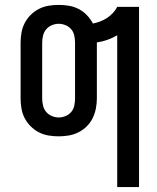

<svg xmlns="http://www.w3.org/2000/svg" viewBox="-20 -548 640 783"><path d="M458 215V-404Q439 -393 418 -385.5Q397 -378 375 -375V-147Q375 -126 371 -105.5Q367 -85 358 -66.5Q349 -48 334 -33Q319 -18 300 -8.5Q281 1 260.5 4.5Q240 8 219 8Q198 8 177.5 4.5Q157 1 138.5 -8.5Q120 -18 105 -33Q90 -48 80.5 -66.5Q71 -85 67.5 -105.5Q64 -126 64 -147V-373Q64 -394 67.5 -414.5Q71 -435 80.5 -453.5Q90 -472 105 -487Q120 -502 138.5 -511.5Q157 -521 177.5 -524.5Q198 -528 219 -528Q240 -528 261 -524.5Q282 -521 300.5 -511.5Q319 -502 334 -486.5Q349 -471 359 -452Q374 -455 388.5 -460.5Q403 -466 416 -474.5Q429 -483 440 -494.5Q451 -506 458 -520H547V215ZM219 -69Q234 -69 248 -75Q262 -81 271 -92Q280 -103 283 -117.5Q286 -132 286 -147V-373Q286 -388 283 -402.5Q280 -417 271 -428Q262 -439 248 -445Q234 -451 219 -451Q205 -451 191 -445Q177 -439 168 -428Q159 -417 155.5 -402.5Q152 -388 152 -373V-147Q152 -132 155.5 -117.5Q159 -103 168 -92Q177 -81 191 -75Q205 -69 219 -69Z"/></svg>

Font: Iosevka Medium Extended
Style: Regular
Weight: 500
Width: 7
Monospace: yes
Designer: Belleve Invis
Foundry: Belleve Invis
Version: Version 32.5.0; ttfautohint (v1.8.4)